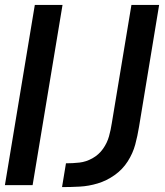

<svg xmlns="http://www.w3.org/2000/svg" viewBox="-78 -755 674 783"><path d="M175 8Q211 8 247.5 6Q284 4 320.5 -7Q357 -18 389.5 -41Q422 -64 443 -97Q464 -130 473.5 -165.5Q483 -201 489 -238L571 -735H458L378 -253Q374 -226 366.5 -199Q359 -172 342 -148Q325 -124 299 -109.5Q273 -95 246 -92Q219 -89 191 -89ZM-58 0H55L177 -735H64Z"/></svg>

Font: Iosevka Sparkle SmBdObl
Style: Regular
Weight: 600
Italic angle: -9°
Designer: Belleve Invis
Foundry: Belleve Invis
Version: Version 4.5.0; ttfautohint (v1.8.3)